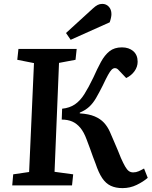

<svg xmlns="http://www.w3.org/2000/svg" viewBox="-20 -955 781 989"><path d="M300 -395Q339 -399 366 -417.5Q393 -436 414.5 -470Q436 -504 461 -556Q481 -601 500 -636Q519 -671 544 -691Q569 -711 608 -711Q644 -711 666.5 -691.5Q689 -672 689 -637Q689 -611 673 -588.5Q657 -566 630 -553L593 -592Q588 -598 583 -601Q578 -604 572 -604Q563 -604 555 -596Q547 -588 536.5 -569Q526 -550 509 -514Q491 -478 475 -450.5Q459 -423 439.5 -405Q420 -387 391 -375V-371Q438 -368 467.5 -355.5Q497 -343 515.5 -323Q534 -303 546 -276Q558 -249 568 -225Q578 -201 587 -180.5Q596 -160 603 -141Q615 -114 624.5 -97.5Q634 -81 643.5 -74Q653 -67 666 -67Q681 -67 694.5 -73Q708 -79 722 -87L741 -39Q718 -19 684 -2.5Q650 14 611 14Q576 14 550.5 2Q525 -10 506.5 -37.5Q488 -65 472 -113Q466 -128 459 -147Q452 -166 444 -189Q436 -212 426 -237Q412 -275 393.5 -297Q375 -319 352 -329Q329 -339 298 -339ZM155 -630 69 -647 75 -703H375L369 -647L284 -631L261 -70L357 -57L351 0H43L48 -57L130 -69ZM458 -911Q472 -924 483 -929.5Q494 -935 507 -935Q527 -935 540.5 -920.5Q554 -906 554 -882Q554 -874 551.5 -862.5Q549 -851 545 -840L344 -750L320 -785Z"/></svg>

Font: Literata 18pt SemiBold
Style: Italic
Weight: 600
Italic angle: -2°
Designer: Latin by Veronika Burian and Jose Scaglione. Greek by Irene Vlachou. Cyrillic by Vera Evstafieva
Foundry: TypeTogether
Version: Version 3.103;gftools[0.9.29]